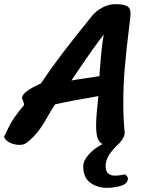

<svg xmlns="http://www.w3.org/2000/svg" viewBox="-37 -685 696 925"><path d="M579 175Q579 200 546 210Q513 220 479 220Q431 220 397.5 195Q364 170 364 116Q364 90 389.5 60.5Q415 31 457 9Q439 0 432.5 -22Q426 -44 426 -83Q426 -123 437 -222Q306 -200 228 -182Q204 -144 197 -131Q176 -94 159.5 -69.5Q143 -45 124 -26Q103 -5 89.5 4Q76 13 58 13Q28 13 5.5 -0.5Q-17 -14 -17 -28Q-15 -30 5 -72.5Q25 -115 79 -179Q79 -187 74 -199Q69 -211 69 -213Q69 -242 160 -283Q211 -359 267.5 -433Q324 -507 406 -608Q426 -633 457 -649Q488 -665 519 -665Q551 -665 567 -659Q583 -653 587.5 -643Q592 -633 592 -615Q588 -585 587 -570Q572 -449 564.5 -362.5Q557 -276 557 -190Q557 -111 564 -45Q561 -18 541 0H543Q506 34 489 60.5Q472 87 472 116Q472 161 517 161Q540 161 565 155Q579 165 579 175ZM463 -518Q424 -472 307 -297Q325 -301 362 -306L442 -318Q451 -457 463 -518Z"/></svg>

Font: Sriracha
Style: Regular
Weight: 400
Designer: Suppakit Chalermlarp
Version: Version 1.002g